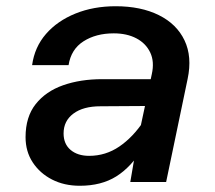

<svg xmlns="http://www.w3.org/2000/svg" viewBox="-20 -584 690 616"><path d="M398 0 418 -117 467 -346Q476 -386 462 -415.5Q448 -445 417.5 -461Q387 -477 345 -477Q288 -477 248 -451.5Q208 -426 200 -375H83Q91 -433 127.5 -475Q164 -517 222 -540.5Q280 -564 351 -564Q432 -564 489.5 -535.5Q547 -507 572 -454.5Q597 -402 582 -331L513 0ZM236 12Q186 12 147 -8Q108 -28 85 -63Q62 -98 62 -144Q62 -209 94.5 -250Q127 -291 182.5 -310.5Q238 -330 308 -330H477L459 -244L302 -243Q247 -243 215.5 -219.5Q184 -196 184 -156Q184 -122 206.5 -103Q229 -84 266 -84Q319 -84 363 -114Q407 -144 442 -197L439 -110Q401 -48 353 -18Q305 12 236 12Z"/></svg>

Font: Azeret Mono Thin Medium
Style: Italic
Weight: 500
Italic angle: -12°
Version: Version 1.002